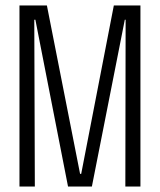

<svg xmlns="http://www.w3.org/2000/svg" viewBox="-20 -680 583 700"><path d="M51 0V-660H151L272 -46H276L395 -660H492V0H437L438 -608H435L315 0H228L109 -608H105L107 0Z"/></svg>

Font: Bricolage Grotesque 72pt Condensed ExtraLight
Style: Regular
Weight: 250
Width: 3
Designer: Mathieu Triay
Foundry: Atelier Triay
Version: Version 1.001;gftools[0.9.33.dev8+g029e19f]